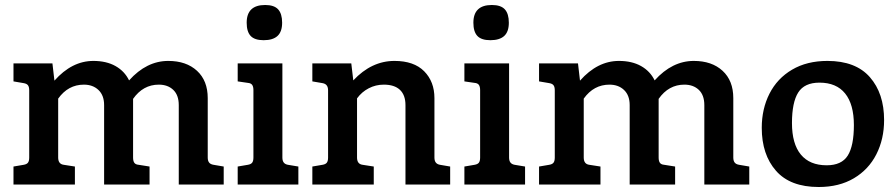

<svg xmlns="http://www.w3.org/2000/svg" viewBox="-20 -739 3590 769"><path d="M876 -72V0H696V-318Q696 -358 674 -379Q652 -400 616 -400Q553 -400 513 -343V-322V-108Q513 -94 518 -87Q523 -80 535 -79L579 -72V0H397V-318Q397 -357 374.5 -378.5Q352 -400 316 -400Q253 -400 213 -344V-108Q213 -82 235 -79L280 -72V0H34V-72L75 -79Q87 -81 92 -87.5Q97 -94 97 -108V-377Q97 -391 92 -397.5Q87 -404 75 -406L34 -413V-485H190L198 -416Q268 -495 354 -495Q406 -495 442.5 -474.5Q479 -454 497 -417Q567 -495 654 -495Q726 -495 769 -455.5Q812 -416 812 -346V-108Q812 -95 817.5 -88Q823 -81 835 -79Z M968 -648Q968 -719 1042 -719Q1078 -719 1094 -701.5Q1110 -684 1110 -648Q1110 -612 1091.5 -595Q1073 -578 1036 -578Q1000 -578 984 -595Q968 -612 968 -648ZM932 -72 973 -79Q985 -81 990 -87.5Q995 -94 995 -108V-378Q995 -392 990 -399Q985 -406 973 -407L932 -413V-485H1111V-108Q1111 -95 1116.5 -88Q1122 -81 1133 -79L1175 -72V0H932Z M1783 -72V0H1604V-318Q1604 -358 1582 -379Q1560 -400 1517 -400Q1485 -400 1457 -385.5Q1429 -371 1410 -345V-108Q1410 -82 1432 -79L1477 -72V0H1231V-72L1272 -79Q1284 -81 1289 -87.5Q1294 -94 1294 -108V-377Q1294 -390 1288.5 -397Q1283 -404 1272 -406L1231 -413V-485H1387L1395 -417Q1468 -495 1560 -495Q1638 -495 1679 -453.5Q1720 -412 1720 -346V-108Q1720 -95 1725.5 -88Q1731 -81 1742 -79Z M1876 -648Q1876 -719 1950 -719Q1986 -719 2002 -701.5Q2018 -684 2018 -648Q2018 -612 1999.5 -595Q1981 -578 1944 -578Q1908 -578 1892 -595Q1876 -612 1876 -648ZM1840 -72 1881 -79Q1893 -81 1898 -87.5Q1903 -94 1903 -108V-378Q1903 -392 1898 -399Q1893 -406 1881 -407L1840 -413V-485H2019V-108Q2019 -95 2024.5 -88Q2030 -81 2041 -79L2083 -72V0H1840Z M2981 -72V0H2801V-318Q2801 -358 2779 -379Q2757 -400 2721 -400Q2658 -400 2618 -343V-322V-108Q2618 -94 2623 -87Q2628 -80 2640 -79L2684 -72V0H2502V-318Q2502 -357 2479.5 -378.5Q2457 -400 2421 -400Q2358 -400 2318 -344V-108Q2318 -82 2340 -79L2385 -72V0H2139V-72L2180 -79Q2192 -81 2197 -87.5Q2202 -94 2202 -108V-377Q2202 -391 2197 -397.5Q2192 -404 2180 -406L2139 -413V-485H2295L2303 -416Q2373 -495 2459 -495Q2511 -495 2547.5 -474.5Q2584 -454 2602 -417Q2672 -495 2759 -495Q2831 -495 2874 -455.5Q2917 -416 2917 -346V-108Q2917 -95 2922.5 -88Q2928 -81 2940 -79Z M3031 -227Q3031 -303 3062 -364Q3093 -425 3152.5 -460Q3212 -495 3294 -495Q3407 -495 3464 -430Q3521 -365 3521 -258Q3521 -182 3490 -121Q3459 -60 3400 -25Q3341 10 3259 10Q3145 10 3088 -55Q3031 -120 3031 -227ZM3400 -238Q3400 -321 3365 -364.5Q3330 -408 3262 -408Q3202 -408 3177 -368.5Q3152 -329 3152 -246Q3152 -163 3187.5 -120Q3223 -77 3291 -77Q3351 -77 3375.5 -116Q3400 -155 3400 -238Z"/></svg>

Font: Enriqueta SemiBold
Style: Regular
Weight: 600
Designer: Viviana Monsalve, Gustavo Ibarra
Foundry: 72Puntos
Version: Version 2.000